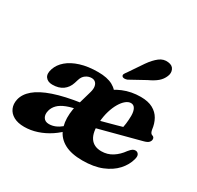

<svg xmlns="http://www.w3.org/2000/svg" viewBox="-159 -922 1154 1122"><g transform="rotate(30 418.5 -361.5)"><path d="M322.9 -186.8Q327.7 -247.4 352.9 -300.4Q378.1 -353.5 419.9 -393.7Q461.8 -433.9 516.5 -456.7Q571.3 -479.5 634.7 -479.5Q684.8 -479.5 716.7 -462Q748.7 -444.5 765.4 -414.6Q782.2 -384.7 786.6 -346.5Q788.2 -336.6 792.1 -328.8Q796 -321 802.6 -318.9Q810 -317 814.3 -312.4Q818.6 -307.8 818.6 -298.9Q818.6 -287.9 809.9 -278.5Q801.3 -269.1 778.8 -263.1Q754.6 -256.7 718.7 -247.2Q682.8 -237.7 641.7 -226.9Q600.6 -216.1 560.5 -205.4Q520.4 -194.7 487.3 -186.2Q454.3 -177.7 434.5 -172.5Q414.7 -167.2 414.7 -167.2L409.7 -215.5Q409.7 -215.5 426.9 -220.1Q444.1 -224.7 471.7 -232Q499.3 -239.2 531.1 -247.8Q562.9 -256.4 593.4 -264.7Q624 -273 646 -279.6L628.6 -259.3Q634 -277.3 637.2 -301.3Q640.4 -325.2 640.8 -354.9Q640.8 -385.1 631.1 -402.3Q621.5 -419.5 602.9 -419.5Q586.1 -419.5 568.9 -405.6Q551.7 -391.7 536.7 -366.5Q521.7 -341.3 511.3 -307.1Q500.9 -272.9 497.7 -232Q492.5 -160.3 516.6 -124.4Q540.7 -88.5 592.1 -88.5Q632.9 -88.5 666.1 -109.6Q699.3 -130.7 723.9 -165.6Q737.1 -181.6 745.8 -187.3Q754.6 -193 765.1 -192.6Q777.4 -192.2 784.9 -181.3Q792.5 -170.5 786.1 -146.8Q774.6 -103.8 741.4 -67.2Q708.2 -30.7 653.8 -8.6Q599.5 13.5 523.1 13.5Q448.9 13.5 402.8 -11Q356.7 -35.6 337.4 -80.6Q318.1 -125.6 322.9 -186.8ZM101.3 -359Q113.1 -393.8 144.9 -421.1Q176.7 -448.4 227.5 -464.4Q278.4 -480.5 346.5 -480.5Q408.2 -480.5 445.7 -460.1Q483.2 -439.7 497.3 -401.9Q511.4 -364.1 501.6 -312.4L342 -275.2L365.7 -357.8Q372.1 -380.9 369.2 -397.2Q366.4 -413.5 356.3 -422.4Q346.3 -431.3 330.6 -431.3Q309.8 -431.3 291.7 -418.7Q273.6 -406.2 266.2 -381.2L258.7 -357.1Q247.4 -321.8 219.9 -302.1Q192.4 -282.3 149.1 -282.4Q118.2 -282.6 103.5 -302.6Q88.8 -322.5 101.3 -359ZM15.3 -104Q24.4 -144.5 63.1 -177.4Q101.7 -210.4 174.4 -235.2Q247 -260 356.4 -275.8L369.8 -234Q315.8 -226 281.9 -212.6Q248.1 -199.3 230 -181Q211.9 -162.7 205.8 -139.8Q197.9 -111 209.4 -92Q221 -73 247.3 -73Q269.3 -73 290.1 -81.7Q311 -90.5 330 -106.4Q349 -122.4 365.2 -143.2L369.9 -103.3Q339 -67.7 299.5 -41.5Q260 -15.2 216.8 -1Q173.7 13.3 130.2 13.3Q87 13.3 58.8 -2.4Q30.6 -18.2 19.4 -44.7Q8.1 -71.3 15.3 -104ZM557.7 -659.1Q584.3 -697 611.8 -718.2Q639.4 -739.4 672.1 -734.7Q701.5 -731.3 710.9 -709.7Q720.4 -688.1 710.2 -664.4Q699.5 -638.1 677.8 -619.7Q656.1 -601.3 618.9 -584.1L516 -527.5Q505.6 -523.6 495.8 -523.8Q486 -524.1 481.7 -529.7Q476.4 -536.5 480.3 -544.5Q484.3 -552.5 491.2 -561Z"/></g></svg>

Font: Fraunces
Style: Italic
Weight: 900
Italic angle: -16°
Version: Version 1.000;[0bf87f6ff]